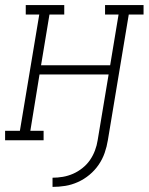

<svg xmlns="http://www.w3.org/2000/svg" viewBox="-54 -550 583 753"><path d="M152 183V147Q172 147 192.5 143.5Q213 140 232.5 131.5Q252 123 269.5 109Q287 95 299 77.5Q311 60 318.5 40Q326 20 329 0L372 -258H101L65 -37H117V0H-34V-37H24L100 -493H47V-530H198V-493H140L107 -294H378L411 -493H358V-530H509V-493H451L369 0Q365 25 356.5 49.5Q348 74 333 96Q318 118 297 135.5Q276 153 251.5 164Q227 175 202 179Q177 183 152 183Z"/></svg>

Font: Iosevka Curly Slab XLtObl
Style: Regular
Weight: 200
Italic angle: -9°
Monospace: yes
Designer: Belleve Invis
Foundry: Belleve Invis
Version: Version 11.1.0; ttfautohint (v1.8.3)